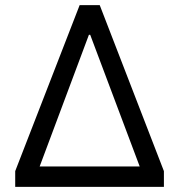

<svg xmlns="http://www.w3.org/2000/svg" viewBox="-20 -725 695 745"><path d="M39 0V-61L289 -705H367L616 -61V0ZM325 -590 120 -42 116 -79H540L536 -42L330 -590Z"/></svg>

Font: Nunito Sans 7pt
Style: Regular
Weight: 400
Designer: Vernon Adams
Foundry: Vernon Adams
Version: Version 3.101;gftools[0.9.27]